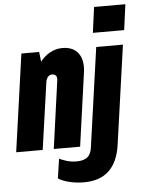

<svg xmlns="http://www.w3.org/2000/svg" viewBox="-60 -768 755 1002"><g transform="rotate(-5 317.5 -266.5)"><path d="M0 0 72 -511H165L171 -460Q194 -489 224 -505Q254 -521 287 -521Q337 -521 364 -492.5Q391 -464 391 -412Q391 -397 388 -379L335 0H197L246 -353Q246 -356 246.5 -358Q247 -360 247 -362Q247 -388 221 -388Q209 -388 200.5 -378.5Q192 -369 189 -353L139 0ZM340 187Q300 187 264 178.5Q228 170 205 155L220 53Q232 59 256.5 67Q281 75 310 75Q349 75 368 58.5Q387 42 391 6L464 -511H604L531 6Q506 187 340 187ZM453 -586 471 -720H635L617 -586Z"/></g></svg>

Font: Chivo Mono Medium ExtraBold
Style: Italic
Weight: 800
Italic angle: -8.05°
Monospace: yes
Version: Version 1.008